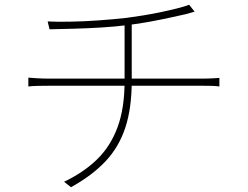

<svg xmlns="http://www.w3.org/2000/svg" viewBox="-20 -762 1040 806"><path d="M180 -672Q217 -670 274.5 -671Q332 -672 395 -676.5Q458 -681 511 -687Q541 -691 579 -697Q617 -703 655 -711Q693 -719 724.5 -727Q756 -735 774 -742L797 -713Q790 -711 781 -708.5Q772 -706 762 -703Q735 -697 694 -688Q653 -679 606.5 -670.5Q560 -662 518 -657Q463 -650 404.5 -646.5Q346 -643 290 -641.5Q234 -640 188 -639ZM249 1Q331 -38 387.5 -93Q444 -148 473.5 -228Q503 -308 503 -421Q503 -421 503 -455.5Q503 -490 503 -546Q503 -602 503 -668L533 -675Q533 -654 533 -622Q533 -590 533 -555Q533 -520 533 -489.5Q533 -459 533 -440Q533 -421 533 -421Q533 -309 506.5 -227.5Q480 -146 424 -86Q368 -26 278 24ZM99 -436Q112 -435 136 -433.5Q160 -432 182 -432Q196 -432 235 -432Q274 -432 329.5 -432Q385 -432 448 -432Q511 -432 574 -432Q637 -432 691 -432Q745 -432 783 -432Q821 -432 833 -432Q844 -432 856 -432.5Q868 -433 879.5 -433.5Q891 -434 901 -435V-399Q888 -401 869.5 -401.5Q851 -402 834 -402Q822 -402 784 -402Q746 -402 691.5 -402Q637 -402 574.5 -402Q512 -402 449 -402Q386 -402 330.5 -402Q275 -402 236.5 -402Q198 -402 184 -402Q159 -402 137.5 -401.5Q116 -401 99 -399Z"/></svg>

Font: Noto Sans TC
Style: Regular
Weight: 100
Designer: Ryoko NISHIZUKA 西塚涼子 (kana, bopomofo & ideographs); Paul D. Hunt (Latin, Greek & Cyrillic); Sandoll Communications 산돌커뮤니
Foundry: Adobe
Version: Version 2.004;hotconv 1.0.118;makeotfexe 2.5.65603